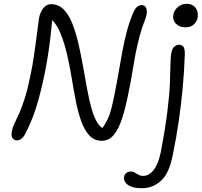

<svg xmlns="http://www.w3.org/2000/svg" viewBox="-20 -732 1063 1012"><path d="M69 8Q56 8 46.5 -3Q37 -14 43 -43Q47 -63 57.5 -84Q68 -105 82 -136.5Q96 -168 111.5 -217Q127 -266 142 -342Q151 -385 158 -431.5Q165 -478 170.5 -520.5Q176 -563 180 -594.5Q184 -626 186 -638Q192 -668 208.5 -689Q225 -710 249 -710Q288 -710 315 -683Q342 -656 360.5 -609.5Q379 -563 392.5 -505.5Q406 -448 417 -386Q428 -324 438.5 -266Q449 -208 462.5 -160Q476 -112 494.5 -83Q513 -54 540 -51L511 -44Q532 -73 545 -99Q558 -125 566.5 -158Q575 -191 584 -237Q596 -296 605.5 -352Q615 -408 625 -461.5Q635 -515 648 -564.5Q661 -614 680 -660Q690 -684 701 -694.5Q712 -705 728 -705Q741 -705 747.5 -695Q754 -685 754 -669.5Q754 -654 747 -635Q728 -587 715.5 -540Q703 -493 694 -446Q685 -399 677 -348.5Q669 -298 657 -242Q643 -169 625 -112Q607 -55 581 -22.5Q555 10 516 10Q477 10 451 -18Q425 -46 408 -93.5Q391 -141 379.5 -200Q368 -259 357.5 -323Q347 -387 333 -447Q319 -507 298.5 -557Q278 -607 245 -637L257 -641Q251 -578 244.5 -525Q238 -472 230.5 -426.5Q223 -381 215 -342Q196 -248 172 -170.5Q148 -93 114 -29Q107 -13 95 -2.5Q83 8 69 8ZM727 260Q693 260 671.5 251.5Q650 243 640.5 229Q631 215 634 200Q637 186 646.5 179Q656 172 670 172Q679 172 686 175.5Q693 179 700 183.5Q707 188 715 191.5Q723 195 735 195Q766 195 790 164Q814 133 827 72Q851 -53 862 -142.5Q873 -232 875.5 -293Q878 -354 878.5 -393.5Q879 -433 884 -457Q888 -478 900 -487Q912 -496 923 -496Q937 -496 946 -486.5Q955 -477 954 -444Q951 -355 943 -269Q935 -183 922.5 -96Q910 -9 891 83Q872 182 828.5 221Q785 260 727 260ZM957 -588Q925 -588 906.5 -608Q888 -628 894 -657Q899 -680 919 -696Q939 -712 963 -712Q986 -712 1000.5 -701Q1015 -690 1020 -672.5Q1025 -655 1021 -636Q1018 -620 1002.5 -604Q987 -588 957 -588Z"/></svg>

Font: Shantell Sans Light
Style: Italic
Weight: 300
Italic angle: -11°
Designer: Stephen Nixon, Anya Danilova, Shantell Martin
Foundry: Arrow Type
Version: Version 1.008;[ac192a2d6]